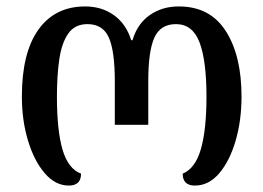

<svg xmlns="http://www.w3.org/2000/svg" viewBox="-20 -568 819 597"><path d="M194 9Q152 9 119 -29.5Q86 -68 67 -131Q48 -194 48 -268Q48 -404 99.5 -476Q151 -548 245 -548Q296 -548 334 -521Q372 -494 388 -443H392Q407 -494 445.5 -521Q484 -548 536 -548Q633 -548 682 -471.5Q731 -395 731 -268Q731 -193 712.5 -130Q694 -67 661.5 -29Q629 9 586 9Q548 9 548 -28Q587 -44 604.5 -104Q622 -164 622 -268Q622 -379 600.5 -436Q579 -493 527 -493Q479 -493 460 -451Q441 -409 441 -315V-180H337V-315Q337 -409 318.5 -451Q300 -493 252 -493Q213 -493 192.5 -464Q172 -435 164.5 -384.5Q157 -334 157 -268Q157 -162 174.5 -102.5Q192 -43 232 -28Q232 9 194 9Z"/></svg>

Font: Noto Serif Georgian SemiCondensed Medium
Style: Regular
Weight: 500
Width: 4
Designer: Monotype Design Team, Akaki Razmadze
Foundry: Google LLC
Version: Version 2.003; ttfautohint (v1.8.4.7-5d5b)